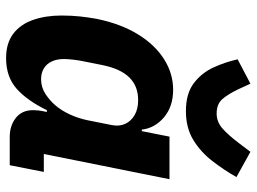

<svg xmlns="http://www.w3.org/2000/svg" viewBox="-126 -705 843 631"><g transform="rotate(90 295.5 -389.5)"><path d="M523 0H430Q393 0 367.5 -20Q342 -40 342 -77Q342 -85 343 -94Q344 -103 345 -107L348 -122H342Q311 -58 272 -23Q233 12 171 12Q122 12 91 -11.5Q60 -35 45.5 -76.5Q31 -118 31 -170Q31 -202 34 -230.5Q37 -259 42 -286Q58 -364 92 -420Q126 -476 173.5 -506.5Q221 -537 275 -537Q330 -537 365.5 -507Q401 -477 406 -434H411L429 -525H569L486 -112H545ZM240 -103Q267 -103 289 -117.5Q311 -132 327 -151Q344 -171 356.5 -198.5Q369 -226 375 -255L391 -335Q396 -360 387 -379.5Q378 -399 358 -410.5Q338 -422 309 -422Q263 -422 234.5 -393Q206 -364 194 -305L180 -235Q178 -225 176 -207.5Q174 -190 174 -178Q174 -155 182 -138Q190 -121 205 -112Q220 -103 240 -103ZM345 -579Q288 -579 254 -604.5Q220 -630 202 -669Q184 -708 175 -749L255 -791L273 -752Q289 -718 305.5 -699Q322 -680 353 -680Q380 -680 401.5 -698.5Q423 -717 451 -754L479 -791L562 -745Q538 -703 508.5 -665Q479 -627 439.5 -603Q400 -579 345 -579Z"/></g></svg>

Font: IBM Plex Sans Var
Style: Italic
Weight: 400
Italic angle: -11.31°
Designer: Mike Abbink, Paul van der Laan, Pieter van Rosmalen
Foundry: Bold Monday
Version: Version 1.001